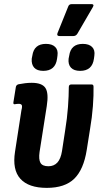

<svg xmlns="http://www.w3.org/2000/svg" viewBox="-20 -904 483 932"><path d="M207 8Q119 8 79 -36Q39 -80 53 -168L84 -369Q89 -388 85.5 -394Q82 -400 71 -400Q67 -400 62 -399.5Q57 -399 51 -398Q44 -397 45 -407L57 -482Q59 -492 70 -495Q86 -498 101.5 -500Q117 -502 134 -502Q184 -502 200.5 -477Q217 -452 207 -389L172 -166Q167 -130 176.5 -113.5Q186 -97 215 -97Q242 -97 258.5 -115Q275 -133 281 -171L296 -269Q306 -330 310 -385Q314 -440 314 -481Q314 -494 326 -494H425Q434 -494 434 -483Q435 -443 431 -389Q427 -335 417 -277L401 -176Q386 -81 340.5 -36.5Q295 8 207 8ZM269 -729Q254 -729 259 -743L311 -872Q315 -884 328 -884H425Q431 -884 433 -880.5Q435 -877 431 -870L356 -741Q349 -729 336 -729ZM190 -560Q160 -560 146 -575.5Q132 -591 134 -619L137 -634Q145 -691 203 -691Q233 -691 248 -676Q263 -661 259 -634L257 -619Q249 -560 190 -560ZM369 -560Q339 -560 324.5 -575.5Q310 -591 313 -619L316 -634Q324 -691 382 -691Q412 -691 427 -676Q442 -661 438 -634L436 -619Q428 -560 369 -560Z"/></svg>

Font: Sofia Sans Condensed ExtraBold
Style: Italic
Weight: 800
Italic angle: -9°
Version: Version 4.100